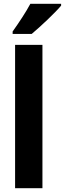

<svg xmlns="http://www.w3.org/2000/svg" viewBox="-20 -998 344 1018"><path d="M304 -968V-978H141C117 -933 81 -879 47 -831V-818H148C197 -859 273 -931 304 -968ZM205 0V-760H60V0Z"/></svg>

Font: Noto Sans Bengali Condensed
Style: Bold
Weight: 700
Width: 3
Designer: Joana Ranito - Universal Thirst; Jelle Bosma - Monotype Design Team
Foundry: Universal Thirst ehf.
Version: Version 3.000